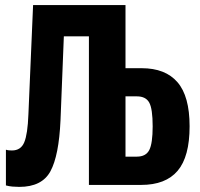

<svg xmlns="http://www.w3.org/2000/svg" viewBox="-20 -731 791 759"><path d="M110.8 -710.9 92.3 -278.8Q89.4 -200.7 75.9 -168.5Q62.5 -136.2 27.3 -136.2Q21.5 -136.2 15.6 -136.7Q9.8 -137.2 3.4 -139.2V2Q15.6 5.4 29.3 6.6Q43 7.8 56.2 7.8Q146 7.8 179.4 -54Q212.9 -115.7 219.2 -255.4L232.4 -587.4H331.5V0H538.1Q634.8 0 682.1 -55.7Q729.5 -111.3 729.5 -231.9Q729.5 -350.6 681.6 -406Q633.8 -461.4 540 -461.4H476.1V-710.9ZM476.1 -350.1H521Q556.2 -350.1 569.8 -325.7Q583.5 -301.3 583.5 -231.4Q583.5 -164.1 570.1 -137.9Q556.6 -111.8 521 -111.8H476.1Z"/></svg>

Font: Roboto Flex
Style: wght 700 wdth 25 opsz 34 GRAD 0.00 slnt 0.00 XTRA 468 XOPQ 96 YOPQ 79 YTLC 514 YTUC 712 YTAS 750 YTDE -203.00 YTFI 738
Weight: 700
Width: 1
Designer: Berlow after Robertson
Foundry: Google
Version: Version 3.100